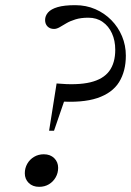

<svg xmlns="http://www.w3.org/2000/svg" viewBox="-20 -715 507 743"><path d="M149.5 -118Q174.5 -118 189.8 -103Q205 -88 205 -65.5Q205 -45.5 195.5 -28.8Q186 -12 169.5 -2Q153 8 131.5 8Q106.5 8 91.2 -7Q76 -22 76 -44.5Q76 -64.5 85.5 -81.2Q95 -98 111.8 -108Q128.5 -118 149.5 -118ZM271 -695Q313.5 -695 349 -679.5Q384.5 -664 411 -637Q437.5 -610 452.2 -574.8Q467 -539.5 467 -499.5Q467 -439.5 440.8 -397.2Q414.5 -355 356.5 -335.5Q298.5 -316 203.5 -323L248 -380.5L189 -209H170L199 -392Q279.5 -384.5 329.5 -396.5Q379.5 -408.5 402.8 -440Q426 -471.5 426 -522.5Q426 -558 413.2 -586Q400.5 -614 377.2 -630.2Q354 -646.5 322 -646.5Q293 -646.5 272 -640Q251 -633.5 236.5 -624.8Q222 -616 210.5 -609.5Q199 -603 189 -603Q173.5 -603 164 -612.5Q154.5 -622 154.5 -637.5Q154.5 -653.5 166 -666.8Q177.5 -680 203 -687.5Q228.5 -695 271 -695Z"/></svg>

Font: Newsreader 36pt
Style: Italic
Weight: 400
Italic angle: -17°
Designer: Hugues Gentile
Foundry: Production Type
Version: Version 1.003